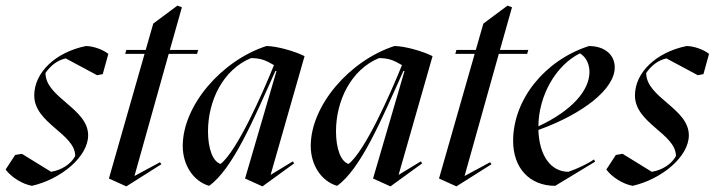

<svg xmlns="http://www.w3.org/2000/svg" viewBox="-50 -648 2546 684"><path d="M64 14C168 -10 264 -90 264 -166C264 -262 112 -300 112 -388C131 -415 154 -433 184 -440L296 -380L316 -384L336 -456C316 -472 281 -484 256 -484C148 -462 72 -390 72 -308C72 -208 218 -172 218 -92C203 -64 170 -42 132 -36L28 -100L4 -96L-30 -44C-9 -16 30 8 64 14Z M400 16 525 -63 520 -70 429 -21 551 -456H652L656 -470H555L598 -622L582 -628L496 -564L469 -470H400L396 -456H465L338 -12Z M885 16 998 -66 993 -73 914 -25 1035 -448C1001 -465 937 -484 899 -484C739 -432 601 -272 601 -128C601 -60 639 -2 695 14C779 -46 852 -219 931 -395H935L823 -12ZM736 -64C708 -72 691 -119 691 -180C691 -290 745 -400 844 -441C880 -441 899 -432 926 -416C886 -317 796 -112 736 -64Z M1341 16 1454 -66 1449 -73 1370 -25 1491 -448C1457 -465 1393 -484 1355 -484C1195 -432 1057 -272 1057 -128C1057 -60 1095 -2 1151 14C1235 -46 1308 -219 1387 -395H1391L1279 -12ZM1192 -64C1164 -72 1147 -119 1147 -180C1147 -290 1201 -400 1300 -441C1336 -441 1355 -432 1382 -416C1342 -317 1252 -112 1192 -64Z M1576 16 1701 -63 1696 -70 1605 -21 1727 -456H1828L1832 -470H1731L1774 -622L1758 -628L1672 -564L1645 -470H1576L1572 -456H1641L1514 -12Z M1928 14 2070 -72 2066 -80C2045 -65 2007 -47 1975 -36C1912 -36 1871 -94 1868 -185C2026 -242 2140 -330 2140 -408C2140 -453 2104 -484 2048 -484C1890 -433 1778 -293 1778 -146C1778 -50 1836 14 1928 14ZM1868 -198C1869 -308 1930 -415 2016 -458C2038 -445 2050 -419 2050 -392C2050 -326 1988 -254 1868 -198Z M2204 14C2308 -10 2404 -90 2404 -166C2404 -262 2252 -300 2252 -388C2271 -415 2294 -433 2324 -440L2436 -380L2456 -384L2476 -456C2456 -472 2421 -484 2396 -484C2288 -462 2212 -390 2212 -308C2212 -208 2358 -172 2358 -92C2343 -64 2310 -42 2272 -36L2168 -100L2144 -96L2110 -44C2131 -16 2170 8 2204 14Z"/></svg>

Font: Mazius Display Extra italic
Style: Regular
Weight: 400
Italic angle: -17°
Designer: Alberto Casagrande & Collletttivo
Foundry: Collletttivo
Version: Version 2.000;Glyphs 3.2 (3217)